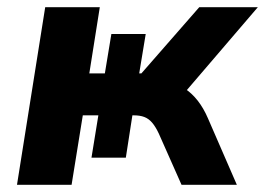

<svg xmlns="http://www.w3.org/2000/svg" viewBox="-20 -511 733 531"><path d="M27 0 105 -491H256L227 -308H270L288 -417H383L365 -308H371L531 -491H693L478 -240L444 -282Q469 -280 489.5 -267Q510 -254 526.5 -233Q543 -212 555 -184L635 0H482L419 -142Q410 -161 400.5 -172Q391 -183 379 -187.5Q367 -192 350 -192H332L348 -204L328 -75H233L252 -192H209L178 0Z"/></svg>

Font: Nunito Sans 12pt ExtraBold
Style: Italic
Weight: 800
Italic angle: -9°
Designer: Vernon Adams
Foundry: Vernon Adams
Version: Version 3.101;gftools[0.9.27]